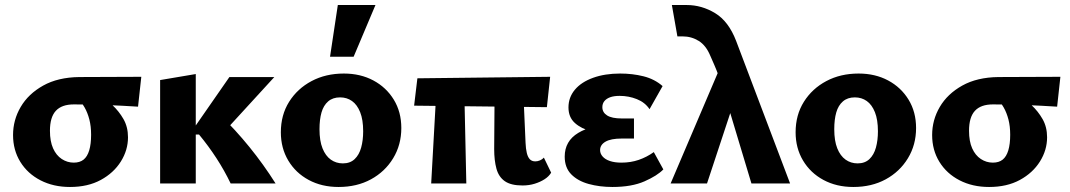

<svg xmlns="http://www.w3.org/2000/svg" viewBox="-20 -731 4264 765"><path d="M259 14Q193 14 141.5 -12.5Q90 -39 61 -86Q32 -133 32 -193Q32 -253 62.5 -305Q93 -357 152 -390Q211 -423 296 -424L543 -425L530 -306Q467 -310 405.5 -312.5Q344 -315 274 -315Q226 -315 202.5 -289.5Q179 -264 179 -210Q179 -168 191.5 -140Q204 -112 226 -97.5Q248 -83 274 -83Q298 -83 313 -95Q328 -107 335.5 -132Q343 -157 343 -194Q343 -228 336 -255Q329 -282 317 -303Q305 -324 289 -338L372 -357Q401 -337 427.5 -312.5Q454 -288 472 -256.5Q490 -225 490 -184Q490 -133 461.5 -87.5Q433 -42 381.5 -14Q330 14 259 14Z M899 0Q874 -52 842.5 -100.5Q811 -149 773 -195H753V-221L894 -424H1073L855 -186V-275Q918 -214 974 -145Q1030 -76 1078 0ZM618 0V-412L760 -436V0Z M1329 14Q1262 14 1210 -14Q1158 -42 1128.5 -91.5Q1099 -141 1099 -204Q1099 -273 1132 -325.5Q1165 -378 1221.5 -408Q1278 -438 1350 -438Q1416 -438 1467.5 -410.5Q1519 -383 1549 -334Q1579 -285 1579 -221Q1579 -154 1546.5 -100.5Q1514 -47 1458 -16.5Q1402 14 1329 14ZM1346 -80Q1375 -80 1393 -97Q1411 -114 1419 -143Q1427 -172 1427 -208Q1427 -254 1415 -284Q1403 -314 1382.5 -328.5Q1362 -343 1335 -343Q1306 -343 1287.5 -327Q1269 -311 1261 -283Q1253 -255 1253 -216Q1253 -170 1265 -140Q1277 -110 1298 -95Q1319 -80 1346 -80ZM1295 -505 1326 -711H1476L1389 -505Z M1698 0 1721 -412H1829L1838 0ZM1630 -310 1643 -419 2172 -425 2159 -304ZM1949 -137 1951 -412H2063L2074 -162Q2075 -138 2079 -121.5Q2083 -105 2091 -96.5Q2099 -88 2113 -88Q2122 -88 2131.5 -92Q2141 -96 2147 -103L2176 -43Q2167 -28 2150 -17Q2133 -6 2110.5 1Q2088 8 2062 8Q2016 8 1991.5 -9Q1967 -26 1958 -59Q1949 -92 1949 -137Z M2420 14Q2369 14 2325.5 2Q2282 -10 2256 -36.5Q2230 -63 2230 -107Q2230 -169 2284 -201.5Q2338 -234 2424 -234V-198Q2377 -198 2336.5 -208Q2296 -218 2270.5 -241Q2245 -264 2245 -303Q2245 -343 2270.5 -373.5Q2296 -404 2343 -421Q2390 -438 2451 -438Q2500 -438 2544 -427Q2588 -416 2620 -388L2568 -296Q2550 -323 2517.5 -336Q2485 -349 2449 -349Q2426 -349 2411 -343.5Q2396 -338 2388 -328Q2380 -318 2380 -304Q2380 -283 2399 -271Q2418 -259 2457 -259H2506V-179H2457Q2414 -179 2392.5 -166.5Q2371 -154 2371 -133Q2371 -119 2381 -107.5Q2391 -96 2410 -89.5Q2429 -83 2456 -83Q2493 -83 2525 -94Q2557 -105 2585 -125L2623 -56Q2599 -31 2548 -8.5Q2497 14 2420 14Z M2974 0 2866 -359Q2855 -397 2845 -424.5Q2835 -452 2826 -472.5Q2817 -493 2810 -509Q2793 -550 2764 -568Q2735 -586 2700 -586Q2693 -586 2689 -586Q2685 -586 2679 -586L2657 -711Q2671 -711 2686 -711Q2701 -711 2716 -711Q2776 -711 2829.5 -678.5Q2883 -646 2913 -568L3128 0ZM2652 0 2858 -483 2910 -342 2797 0Z M3380 14Q3313 14 3261 -14Q3209 -42 3179.5 -91.5Q3150 -141 3150 -204Q3150 -273 3183 -325.5Q3216 -378 3272.5 -408Q3329 -438 3401 -438Q3467 -438 3518.5 -410.5Q3570 -383 3600 -334Q3630 -285 3630 -221Q3630 -154 3597.5 -100.5Q3565 -47 3509 -16.5Q3453 14 3380 14ZM3397 -80Q3426 -80 3444 -97Q3462 -114 3470 -143Q3478 -172 3478 -208Q3478 -254 3466 -284Q3454 -314 3433.5 -328.5Q3413 -343 3386 -343Q3357 -343 3338.5 -327Q3320 -311 3312 -283Q3304 -255 3304 -216Q3304 -170 3316 -140Q3328 -110 3349 -95Q3370 -80 3397 -80Z M3921 14Q3855 14 3803.5 -12.5Q3752 -39 3723 -86Q3694 -133 3694 -193Q3694 -253 3724.5 -305Q3755 -357 3814 -390Q3873 -423 3958 -424L4205 -425L4192 -306Q4129 -310 4067.5 -312.5Q4006 -315 3936 -315Q3888 -315 3864.5 -289.5Q3841 -264 3841 -210Q3841 -168 3853.5 -140Q3866 -112 3888 -97.5Q3910 -83 3936 -83Q3960 -83 3975 -95Q3990 -107 3997.5 -132Q4005 -157 4005 -194Q4005 -228 3998 -255Q3991 -282 3979 -303Q3967 -324 3951 -338L4034 -357Q4063 -337 4089.5 -312.5Q4116 -288 4134 -256.5Q4152 -225 4152 -184Q4152 -133 4123.5 -87.5Q4095 -42 4043.5 -14Q3992 14 3921 14Z"/></svg>

Font: Ysabeau Infant ExtraBold
Style: Regular
Weight: 800
Designer: Christian Thalmann (Catharsis Fonts)
Version: Version 2.001;gftools[0.9.30]; featfreeze: ss01,ss02,lnum